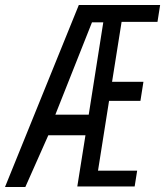

<svg xmlns="http://www.w3.org/2000/svg" viewBox="-27 -745 658 765"><path d="M287 -725H611L600.5 -658H457.5L419.5 -419H544.5L532.5 -343H407.5L363.5 -65H519.5L509.5 -2H281L313.5 -206H165.5L74 0H-7ZM326.5 -288 384.5 -656H339.5L193.5 -288Z"/></svg>

Font: JuliaMono Light
Style: Italic
Weight: 300
Italic angle: -9°
Monospace: yes
Designer: cormullion
Foundry: corm
Version: Version 0.054; ttfautohint (v1.8.4)